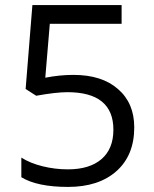

<svg xmlns="http://www.w3.org/2000/svg" viewBox="-20 -734 612 764"><path d="M463.9 -639.2H178.2L160.2 -424.8Q217.8 -436 272 -436Q385.3 -436 449.2 -379.9Q514.2 -324.2 514.2 -227.1Q514.2 -116.2 443.6 -53.2Q373 9.8 250.7 9.8Q128.4 9.8 64.9 -28.8V-106.9Q100.1 -84.5 149.7 -72.3Q199.2 -60.1 250 -60.1Q336.4 -60.1 383.8 -100.8Q431.2 -141.6 431.2 -217.8Q431.2 -367.2 248 -367.2Q203.1 -367.2 124 -353L82 -379.9L108.9 -713.9H463.9Z"/></svg>

Font: Open Sans Hebrew
Style: Regular
Weight: 400
Foundry: Ascender Corporation, Yanek Iontef
Version: Version 2.001;PS 002.001;hotconv 1.0.70;makeotf.lib2.5.58329